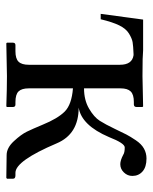

<svg xmlns="http://www.w3.org/2000/svg" viewBox="42 -524 484 608"><g transform="rotate(90 284.0 -220.0)"><path d="M259.8 -68.8Q259.8 -46.9 269.3 -36.9Q278.8 -26.9 303.2 -26.9H311Q318.8 -26.9 318.8 -19V0L316.9 2Q259.8 0 221.2 0L117.2 2L115.2 0V-19Q115.2 -26.9 123 -26.9H142.1Q166 -26.9 175.5 -36.9Q185.1 -46.9 185.1 -68.8V-357.9Q185.1 -396.5 154.8 -400.9H150.9Q125 -399.9 113.5 -397.9Q102.1 -396 86.4 -386.5Q70.8 -377 60.3 -355.5Q49.8 -334 41 -296.9H23.9L42 -431.2H117.2H139.2L167.5 -429.7Q200.2 -429.2 221.2 -429.2L316.9 -431.2L318.8 -429.2V-410.2Q318.8 -402.3 311 -401.9H303.2Q279.3 -401.9 269.5 -391.8Q259.8 -381.8 259.8 -359.9V-244.1Q296.9 -244.1 324 -260Q351.1 -275.9 362.5 -293.9Q374 -312 388.2 -341.8Q399.4 -365.7 405.8 -377.9Q412.1 -390.1 424.1 -408Q436 -425.8 450.4 -433.8Q464.8 -441.9 481.9 -441.9Q508.8 -441.9 522.9 -429.4Q537.1 -417 537.1 -397Q537.1 -381.8 526.1 -370.4Q515.1 -358.9 500 -358.9Q487.8 -358.9 470.2 -368.2Q463.4 -373 446.8 -373Q433.6 -373 414.1 -323.2Q377 -236.3 320.8 -227.1Q404.8 -227.1 434.1 -157.2Q489.3 -27.3 526.9 -26.9H535.2Q546.4 -26.9 545.9 -19V0L543 2L471.2 1Q448.2 1 427 -22Q405.8 -44.9 397 -63Q388.2 -81.1 375 -112.8Q355.5 -160.6 333.3 -182.9Q311 -205.1 259.8 -209Z"/></g></svg>

Font: Linux Libertine
Style: Regular
Weight: 400
Designer: Philipp H. Poll
Foundry: Philipp H. Poll
Version: Version 5.3.0 ; ttfautohint (v0.9)